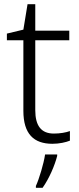

<svg xmlns="http://www.w3.org/2000/svg" viewBox="-20 -679 380 920"><path d="M238 -39C177 -39 149 -77 149 -151V-486H312V-532H149V-659H112L92 -537L13 -518V-486H92V-148C92 -37 142 10 231 10C264 10 295 3 315 -5V-51C296 -44 268 -39 238 -39ZM254 68V61H196C190 104 167 180 152 212V221H184C216 176 243 112 254 68Z"/></svg>

Font: Noto Sans Gujarati UI Light
Style: Regular
Weight: 300
Designer: Jelle Bosma - Monotype Design Team, Universal Thirst
Foundry: Monotype Imaging Inc.
Version: Version 2.106